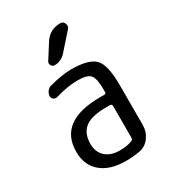

<svg xmlns="http://www.w3.org/2000/svg" viewBox="-186 -861 873 971"><g transform="rotate(-30 250.0 -375.0)"><path d="M309.6 -275.4Q222.7 -275.4 185.1 -245.6Q147.5 -215.8 147.5 -155.3Q147.5 -106.4 177.7 -79.1Q208 -51.8 259.8 -51.8Q304.7 -51.8 333 -63.5Q342.8 -66.4 342.8 -78.1V-263.7Q342.8 -274.4 332 -275.4ZM259.8 9.8Q168.9 9.8 117.2 -33.7Q65.4 -77.1 65.4 -155.3Q65.4 -335 309.6 -335H332Q342.8 -335 342.8 -345.7V-360.4Q342.8 -425.8 324.7 -445.8Q306.6 -465.8 250 -465.8Q194.3 -465.8 121.1 -444.3Q110.4 -440.4 100.1 -447.3Q89.8 -454.1 89.8 -465.8Q89.8 -480.5 99.1 -493.2Q108.4 -505.9 122.1 -509.8Q194.3 -529.3 250 -530.3Q353.5 -530.3 389.2 -493.2Q424.8 -456.1 424.8 -339.8V-105.5Q424.8 -66.4 401.9 -35.2Q378.9 -3.9 341.8 2.9Q303.7 9.8 259.8 9.8ZM226.6 -710Q258.8 -759.8 320.3 -759.8Q336.9 -759.8 343.8 -743.7Q350.6 -727.5 339.8 -714.8L255.9 -620.1Q228.5 -589.8 190.4 -589.8Q177.7 -589.8 171.4 -602.1Q165 -614.3 171.9 -624Z"/></g></svg>

Font: Rounded-X Mgen+ 1mn regular
Style: Regular
Weight: 400
Designer: [Source Han Sans]
Ryoko NISHIZUKA  (kana & ideographs); Paul D. Hunt (Latin, Greek & Cyrillic); Wenlong ZHANG  (bopomofo
Version: Version 1.059.20150602